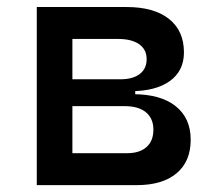

<svg xmlns="http://www.w3.org/2000/svg" viewBox="-20 -538 626 558"><path d="M183.6 0V-92.8H349.6Q385.7 -92.8 405.8 -110.6Q425.8 -128.4 425.8 -161.1Q425.8 -193.8 404.1 -211.7Q382.3 -229.5 342.8 -229.5H173.8V-264.2H367.2Q446.8 -264.2 490.5 -229.5Q534.2 -194.8 534.2 -131.8Q534.2 -68.8 493.2 -34.4Q452.1 0 377.9 0ZM86.9 0V-517.6H190.4V0ZM150.4 -243.2V-291H373V-243.2ZM173.8 -272.9V-307.6H330.1Q366.2 -307.6 386.2 -323Q406.2 -338.4 406.2 -366.2Q406.2 -394 384.5 -409.4Q362.8 -424.8 323.2 -424.8H183.6V-517.6H347.7Q427.2 -517.6 470.9 -483.2Q514.6 -448.7 514.6 -385.7Q514.6 -332 473.6 -302.5Q432.6 -272.9 358.4 -272.9Z"/></svg>

Font: Cascadia Code
Style: Regular
Weight: 400
Monospace: yes
Designer: Aaron Bell
Foundry: Saja Typeworks
Version: Version 2106.017